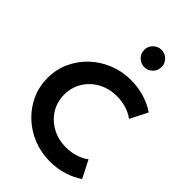

<svg xmlns="http://www.w3.org/2000/svg" viewBox="-332 -1286 1428 1428"><g transform="rotate(45 382.5 -571.5)"><path d="M484 16Q561.5 16 630 -6.2Q698.5 -28.5 745.5 -62L675.5 -199.5Q642 -173 593.8 -158Q545.5 -143 493.5 -143Q412 -143 347 -178.5Q282 -214 244.5 -275Q207 -336 207 -412Q207 -488 244.5 -549Q282 -610 347 -645.5Q412 -681 493.5 -681Q545.5 -681 593.8 -666Q642 -651 675.5 -624.5L745.5 -762Q697 -797 628 -818.5Q559 -840 483 -840Q390 -840 308.2 -807Q226.5 -774 164.2 -715.2Q102 -656.5 66.8 -578.8Q31.5 -501 31.5 -411.5Q31.5 -322.5 66.8 -245Q102 -167.5 164.2 -108.8Q226.5 -50 308.5 -17Q390.5 16 484 16ZM484 -977Q521.5 -977 548 -1003.8Q574.5 -1030.5 574.5 -1068.5Q574.5 -1105.5 548 -1132.2Q521.5 -1159 484 -1159Q446 -1159 419.2 -1132.2Q392.5 -1105.5 392.5 -1068.5Q392.5 -1030.5 419.2 -1003.8Q446 -977 484 -977Z"/></g></svg>

Font: Spartan
Style: Bold
Weight: 700
Designer: Matt Bailey, Mirko Velimirovic
Foundry: Matt Bailey
Version: Version 1.003; ttfautohint (v1.8.3)